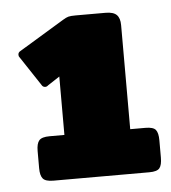

<svg xmlns="http://www.w3.org/2000/svg" viewBox="-38 -716 414 465"><g transform="rotate(-5 169.0 -483.0)"><path d="M42 -319V-361Q42 -379 48.5 -386.5Q55 -394 74 -394H110V-536L81 -517Q78 -514 74 -514Q68 -514 65 -520L18 -591Q16 -593 16 -597Q16 -603 22 -606L131 -672Q139 -677 144.5 -678.5Q150 -680 162 -680H235Q254 -680 262 -672Q270 -664 270 -647V-394H307Q326 -394 332 -386.5Q338 -379 338 -361V-319Q338 -301 332 -293.5Q326 -286 307 -286H74Q55 -286 48.5 -293.5Q42 -301 42 -319Z"/></g></svg>

Font: Mitr
Style: Bold
Weight: 700
Designer: Thanarat Vachiruckul
Foundry: Cadson Demak
Version: Version 1.003